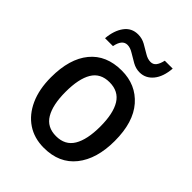

<svg xmlns="http://www.w3.org/2000/svg" viewBox="-212 -946 977 977"><g transform="rotate(45 276.5 -457.5)"><path d="M506 -363Q506 -234 446 -158.5Q386 -83 275 -83Q206 -83 155 -117Q104 -151 75.5 -214Q47 -277 47 -363Q47 -496 107 -569Q167 -642 278 -642Q380 -642 443 -570Q506 -498 506 -363ZM152 -363Q152 -270 182 -219.5Q212 -169 277 -169Q342 -169 372 -219Q402 -269 402 -363Q402 -457 371.5 -506.5Q341 -556 276 -556Q211 -556 181.5 -506.5Q152 -457 152 -363ZM101 -698Q106 -757 133 -794Q160 -831 207 -831Q235 -831 259.5 -817.5Q284 -804 306.5 -790Q329 -776 350 -776Q369 -776 380 -790.5Q391 -805 397 -832H454Q449 -769 420 -734Q391 -699 348 -699Q321 -699 296 -713Q271 -727 248.5 -741Q226 -755 206 -755Q169 -755 158 -698Z"/></g></svg>

Font: Noto Sans Telugu UI SemiCondensed Medium
Style: Regular
Weight: 500
Width: 4
Designer: Jelle Bosma - Monotype Design Team
Foundry: Monotype Imaging Inc.
Version: Version 2.005; ttfautohint (v1.8.4.7-5d5b)